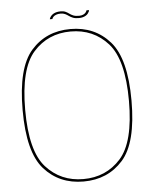

<svg xmlns="http://www.w3.org/2000/svg" viewBox="-54 -808 695 858"><g transform="rotate(-5 293.5 -379.0)"><path d="M286.5 4Q395.5 4 463.2 -72Q531 -148 531 -337.5Q531 -526.5 463.2 -603.2Q395.5 -680 286.5 -680Q177.5 -680 110 -603.5Q42.5 -527 42.5 -337.5Q42.5 -148 110.2 -72Q178 4 286.5 4ZM286.5 -7Q185 -7 119.5 -79.8Q54 -152.5 54 -337.5Q54 -522.5 119.5 -595.8Q185 -669 286.5 -669Q388.5 -669 454 -595.8Q519.5 -522.5 519.5 -337.5Q519.5 -152.5 454 -79.8Q388.5 -7 286.5 -7ZM328.5 -725.5Q339.5 -725.5 347.2 -727.8Q355 -730 360.5 -733.5Q366 -737 369.5 -741.2Q373 -745.5 375 -749.8Q377 -754 377 -757H365.5Q365 -753 361 -747.8Q357 -742.5 349.2 -739Q341.5 -735.5 330.5 -735.5Q314.5 -735.5 304.8 -739.5Q295 -743.5 287.8 -749Q280.5 -754.5 272 -758.5Q263.5 -762.5 249.5 -762.5Q240.5 -762.5 232.8 -760.8Q225 -759 219 -755.8Q213 -752.5 209 -748.5Q205 -744.5 202.5 -740.2Q200 -736 199 -731.5H210.5Q211.5 -736 216 -741Q220.5 -746 228.8 -749.2Q237 -752.5 248.5 -752.5Q261 -752.5 269.2 -748.5Q277.5 -744.5 285 -739Q292.5 -733.5 302.5 -729.5Q312.5 -725.5 328.5 -725.5Z"/></g></svg>

Font: Anybody UltraCondensed Thin Thin
Style: Regular
Weight: 250
Version: Version 1.111